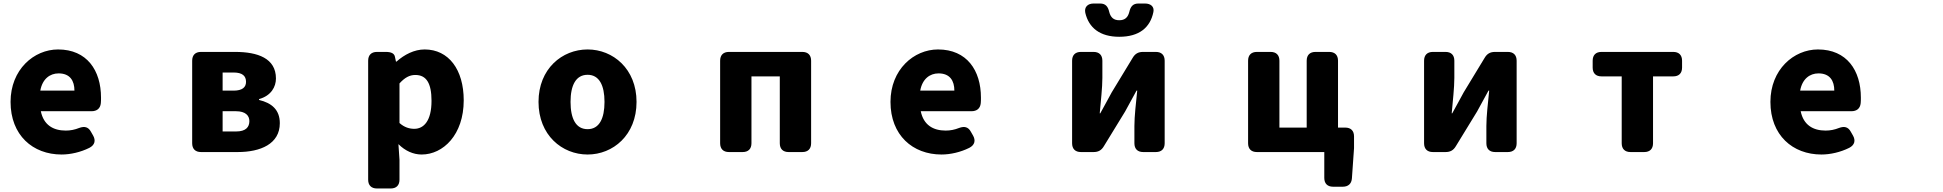

<svg xmlns="http://www.w3.org/2000/svg" viewBox="-20 -824 11040 1091"><path d="M330 54C380 54 438 41 488 16C519 0 525 -26 509 -54L497 -75C482 -103 460 -108 430 -97C405 -87 380 -82 354 -82C282 -82 228 -114 212 -192H500C530 -192 550 -207 553 -238C554 -248 554 -258 554 -269C554 -424 474 -543 310 -543C173 -543 40 -429 40 -245C40 -56 166 54 330 54ZM209 -309C221 -376 264 -407 313 -407C378 -407 403 -365 403 -309Z M1072 -479V-10C1072 22 1090 40 1122 40H1331C1460 40 1570 -6 1570 -124C1570 -200 1524 -239 1452 -256V-261C1521 -280 1548 -331 1548 -378C1548 -493 1444 -529 1316 -529H1122C1090 -529 1072 -511 1072 -479ZM1245 -77V-192H1321C1375 -192 1397 -167 1397 -136C1397 -102 1377 -77 1322 -77ZM1245 -309V-412H1307C1358 -412 1378 -392 1378 -359C1378 -328 1357 -309 1307 -309Z M2072 -479V197C2072 229 2090 247 2122 247H2200C2232 247 2250 229 2250 197V84L2244 -5C2282 33 2328 54 2376 54C2498 54 2615 -58 2615 -254C2615 -429 2529 -543 2393 -543C2334 -543 2278 -514 2233 -474H2230L2224 -502C2220 -521 2202 -529 2172 -529H2122C2090 -529 2072 -511 2072 -479ZM2250 -125V-350C2280 -383 2307 -398 2340 -398C2403 -398 2432 -351 2432 -251C2432 -137 2388 -92 2334 -92C2307 -92 2278 -100 2250 -125Z M3319 54C3463 54 3597 -56 3597 -245C3597 -433 3463 -543 3319 -543C3174 -543 3040 -433 3040 -245C3040 -56 3174 54 3319 54ZM3222 -245C3222 -339 3252 -399 3319 -399C3385 -399 3415 -339 3415 -245C3415 -150 3385 -90 3319 -90C3252 -90 3222 -150 3222 -245Z M4072 -479V-10C4072 22 4090 40 4122 40H4200C4232 40 4250 22 4250 -10V-390H4411V-10C4411 22 4429 40 4461 40H4539C4571 40 4589 22 4589 -10V-479C4589 -511 4571 -529 4539 -529H4122C4090 -529 4072 -511 4072 -479Z M5330 54C5380 54 5438 41 5488 16C5519 0 5525 -26 5509 -54L5497 -75C5482 -103 5460 -108 5430 -97C5405 -87 5380 -82 5354 -82C5282 -82 5228 -114 5212 -192H5500C5530 -192 5550 -207 5553 -238C5554 -248 5554 -258 5554 -269C5554 -424 5474 -543 5310 -543C5173 -543 5040 -429 5040 -245C5040 -56 5166 54 5330 54ZM5209 -309C5221 -376 5264 -407 5313 -407C5378 -407 5403 -365 5403 -309Z M6072 -479V-10C6072 22 6090 40 6122 40H6194C6221 40 6239 30 6253 6L6373 -190C6391 -222 6419 -275 6438 -309H6442C6435 -239 6426 -164 6426 -108V-10C6426 22 6444 40 6476 40H6548C6580 40 6598 22 6598 -10V-479C6598 -511 6580 -529 6548 -529H6475C6448 -529 6430 -519 6416 -495L6297 -299C6280 -266 6250 -214 6232 -180H6229C6235 -249 6244 -325 6244 -381V-479C6244 -511 6226 -529 6194 -529H6122C6090 -529 6072 -511 6072 -479ZM6147 -751C6167 -666 6230 -615 6340 -615C6453 -615 6516 -667 6534 -756C6540 -786 6519 -804 6486 -804H6449C6418 -804 6404 -787 6397 -756C6389 -725 6372 -709 6340 -709C6308 -709 6291 -725 6283 -756C6276 -787 6262 -804 6231 -804H6194C6161 -804 6140 -784 6147 -751Z M7122 40H7505V187C7505 219 7523 237 7555 237H7610C7641 237 7660 220 7662 189L7674 18V-49C7674 -81 7656 -99 7624 -99H7583V-479C7583 -511 7565 -529 7533 -529H7455C7423 -529 7405 -511 7405 -479V-99H7250V-479C7250 -511 7232 -529 7200 -529H7122C7090 -529 7072 -511 7072 -479V-10C7072 22 7090 40 7122 40Z M8072 -479V-10C8072 22 8090 40 8122 40H8194C8221 40 8239 30 8253 6L8373 -190C8391 -222 8419 -275 8438 -309H8442C8435 -239 8426 -164 8426 -108V-10C8426 22 8444 40 8476 40H8548C8580 40 8598 22 8598 -10V-479C8598 -511 8580 -529 8548 -529H8475C8448 -529 8430 -519 8416 -495L8297 -299C8280 -266 8250 -214 8232 -180H8229C8235 -249 8244 -325 8244 -381V-479C8244 -511 8226 -529 8194 -529H8122C8090 -529 8072 -511 8072 -479Z M9080 -390H9195V-10C9195 22 9213 40 9245 40H9323C9355 40 9373 22 9373 -10V-390H9488C9520 -390 9538 -408 9538 -440V-479C9538 -511 9520 -529 9488 -529H9080C9048 -529 9030 -511 9030 -479V-440C9030 -408 9048 -390 9080 -390Z M10330 54C10380 54 10438 41 10488 16C10519 0 10525 -26 10509 -54L10497 -75C10482 -103 10460 -108 10430 -97C10405 -87 10380 -82 10354 -82C10282 -82 10228 -114 10212 -192H10500C10530 -192 10550 -207 10553 -238C10554 -248 10554 -258 10554 -269C10554 -424 10474 -543 10310 -543C10173 -543 10040 -429 10040 -245C10040 -56 10166 54 10330 54ZM10209 -309C10221 -376 10264 -407 10313 -407C10378 -407 10403 -365 10403 -309Z"/></svg>

Font: コーポレート・ロゴ（ラウンド）ver3 Bold
Style: Regular
Weight: 700
Designer: [KANA_main] LOGOTYPE.JP [Source Han Sans] Ryoko NISHIZUKA 西塚涼子 (kana, bopomofo & ideographs); Paul D. Hunt (Latin, Greek
Version: Version 12.001;FEAKit 1.0